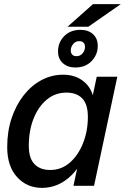

<svg xmlns="http://www.w3.org/2000/svg" viewBox="-20 -903 614 933"><path d="M184 10Q111 10 63 -42.5Q15 -95 15 -188Q15 -265 36.5 -329Q58 -393 95.5 -440.5Q133 -488 182 -514Q231 -540 287 -540Q354 -540 396.5 -498.5Q439 -457 439 -380L412 -221Q389 -111 326.5 -50.5Q264 10 184 10ZM224 -77Q278 -77 319 -112.5Q360 -148 383.5 -207Q407 -266 407 -335Q407 -397 379.5 -425Q352 -453 303 -453Q249 -453 208 -419.5Q167 -386 143.5 -327.5Q120 -269 120 -195Q120 -134 147.5 -105.5Q175 -77 224 -77ZM337 0 363 -122 409 -265 424 -407 450 -530H550L437 0ZM346 -575Q309 -575 285.5 -596Q262 -617 262 -653Q262 -697 292 -727.5Q322 -758 371 -758Q409 -758 432 -737Q455 -716 455 -680Q455 -637 425 -606Q395 -575 346 -575ZM352 -630Q370 -630 381.5 -644Q393 -658 393 -675Q393 -688 386 -695.5Q379 -703 365 -703Q347 -703 335.5 -689Q324 -675 324 -658Q324 -645 331 -637.5Q338 -630 352 -630ZM308 -773 432 -883H567L409 -773Z"/></svg>

Font: Radio Canada Big
Style: Italic
Weight: 400
Italic angle: -12°
Designer: Étienne Aubert Bonn
Foundry: Coppers and Brasses
Version: Version 1.001